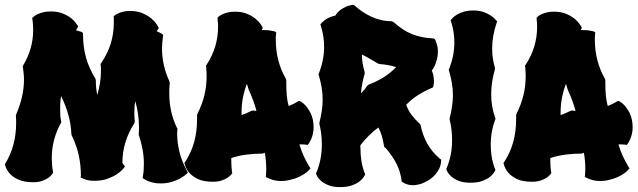

<svg xmlns="http://www.w3.org/2000/svg" viewBox="-25 -746 2610 786"><path d="M486.8 -64.9 481 -57.1Q481.4 -57.6 474.4 -49.8Q467.3 -42 452.4 -32.2Q437.5 -22.5 415 -14.2Q392.6 -5.9 362.8 -5.9Q340.3 -5.9 326.9 -10.5Q313.5 -15.1 312 -16.1L305.2 -19L306.2 -26.9Q306.2 -69.8 297.4 -110.4Q288.6 -150.9 268.1 -192.9L267.1 -198.2Q265.6 -236.3 255.1 -274.7Q244.6 -313 225.1 -353Q222.7 -339.4 221.9 -326.4Q221.2 -313.5 221.2 -299.8Q221.2 -287.1 221.9 -274.9Q222.7 -262.7 225.1 -250L226.1 -246.1L224.1 -242.2Q187 -174.3 187 -100.1Q187 -86.4 188 -72.3Q189 -58.1 191.9 -43.9L192.9 -39.1L189.9 -35.2Q189.5 -34.2 185.1 -28.8Q180.7 -23.4 171.1 -16.8Q161.6 -10.3 146.5 -5.1Q131.3 0 109.9 0Q91.3 0 76.7 -2.9Q62 -5.9 50.5 -10.7Q39.1 -15.6 30.5 -21.7Q22 -27.8 16.1 -34.2Q2 -49.3 -3.9 -68.8L-4.9 -73.2L-2.9 -77.1Q41 -149.4 41 -241.2Q41 -248.5 41 -256.1Q41 -263.7 40 -271L41 -276.9Q56.6 -313.5 64.9 -349.1Q73.2 -384.8 73.2 -420.9Q73.2 -433.1 71.8 -445.6Q70.3 -458 68.8 -470.2L67.9 -474.1L69.8 -478Q110.8 -546.9 110.8 -623Q110.8 -643.1 107.9 -666L106.9 -672.9L111.8 -676.8Q112.3 -677.2 116.9 -680.9Q121.6 -684.6 130.4 -688.5Q139.2 -692.4 152.1 -695.8Q165 -699.2 182.1 -699.2Q210.9 -699.2 231.4 -690.9Q252 -682.6 265.1 -672.4Q278.3 -662.1 284.4 -653.3Q290.5 -644.5 291 -644L294.9 -638.2L292 -631.8L286.1 -622.1Q295.9 -619.6 302 -617.4Q308.1 -615.2 309.1 -615.2L314.9 -610.8V-604Q314.9 -554.2 327.1 -510.3Q339.4 -466.3 365.2 -424.8L367.2 -418.9Q367.2 -386.7 373 -356.9Q380.4 -381.3 384.3 -405.8Q388.2 -430.2 388.2 -455.1Q388.2 -460.9 388.2 -467Q388.2 -473.1 387.2 -480L386.2 -483.9L389.2 -487.8Q415.5 -526.4 428.2 -567.1Q440.9 -607.9 440.9 -653.8V-672.9L439.9 -679.2L444.8 -683.1Q445.3 -683.6 449.5 -686.3Q453.6 -689 461.4 -692.4Q469.2 -695.8 480.5 -698.5Q491.7 -701.2 505.9 -701.2Q537.6 -701.2 559.6 -691.4Q581.5 -681.6 595.5 -669.7Q609.4 -657.7 615.5 -647.7Q621.6 -637.7 622.1 -637.2L625 -630.9L621.1 -625L616.2 -618.2Q626 -614.3 631.1 -611.1Q636.2 -607.9 637.2 -607.9L643.1 -603L642.1 -596.2Q640.6 -584 639.4 -572Q638.2 -560.1 638.2 -547.9Q638.2 -512.7 646 -478.5Q653.8 -444.3 668.9 -412.1L669.9 -404.8Q668.5 -394.5 668.2 -384Q668 -373.5 668 -362.8Q668 -287.1 699.2 -223.1L701.2 -221.2V-216.8Q701.2 -212.4 700.7 -208.5Q700.2 -204.6 700.2 -200.2Q700.2 -120.1 740.2 -46.9L744.1 -39.1L737.8 -33.2Q738.3 -33.7 731.2 -27.8Q724.1 -22 710.7 -14.6Q697.3 -7.3 677.2 -1.2Q657.2 4.9 631.8 4.9Q616.7 4.9 604.5 2.2Q592.3 -0.5 583.7 -3.7Q575.2 -6.8 570.3 -9.8Q565.4 -12.7 564.9 -13.2L559.1 -17.1L560.1 -24.9Q562.5 -37.6 563.2 -50.5Q564 -63.5 564 -76.2Q564 -132.8 543 -193.8V-199.2Q543.9 -206.1 543.9 -213.1Q543.9 -220.2 543.9 -227.1Q543.9 -278.8 528.8 -332Q526.4 -319.3 525.6 -306.4Q524.9 -293.5 524.9 -280.8Q524.9 -272.5 525.4 -264.9Q525.9 -257.3 526.9 -249L524.9 -241.2Q476.1 -166 476.1 -79.1Q477.1 -76.7 478.3 -75.2Q479.5 -73.7 481 -71.8Z M1255.9 -254.9Q1258.8 -238.8 1258.8 -225.1Q1258.8 -210 1255.9 -198Q1252.9 -186 1249.3 -177.5Q1245.6 -168.9 1242.4 -163.8Q1239.3 -158.7 1238.8 -158.2L1234.9 -152.8L1228 -153.8Q1221.2 -154.8 1214.4 -154.8Q1207.5 -154.8 1200.7 -154.8Q1207.5 -130.9 1217.8 -108.4Q1228 -85.9 1240.7 -64.9L1246.1 -57.1L1239.7 -49.8Q1239.3 -49.3 1234.6 -44.7Q1230 -40 1220.7 -33.9Q1211.4 -27.8 1197 -21Q1182.6 -14.2 1163.1 -9.8Q1153.8 -7.3 1144.8 -6.1Q1135.7 -4.9 1127 -4.9Q1114.3 -4.9 1103.8 -6.8Q1093.3 -8.8 1085.9 -11.5Q1078.6 -14.2 1074.5 -16.1Q1070.3 -18.1 1069.8 -18.1L1063 -22L1064 -29.8Q1064 -36.1 1064.5 -42Q1064.9 -47.9 1064.9 -54.2Q1064.9 -87.9 1059.1 -121.1Q1057.1 -119.1 1055.7 -119.1L1048.8 -117.2Q1018.1 -117.2 985.8 -113.3Q953.6 -109.4 921.9 -99.1V-84Q921.9 -63 924.8 -42L925.8 -37.1L922.9 -33.2Q922.4 -32.7 918 -27.8Q913.6 -22.9 904.3 -17.1Q895 -11.2 880.9 -6.6Q866.7 -2 846.7 -2Q807.6 -2 784.9 -13.2Q762.2 -24.4 750 -38.6Q735.8 -54.7 731 -75.2L730 -79.1L732.9 -83Q757.8 -121.1 769.8 -164.3Q781.7 -207.5 781.7 -257.8V-274.9L783.7 -280.8Q802.7 -318.8 811.8 -356.7Q820.8 -394.5 820.8 -433.1Q820.8 -442.9 820.3 -452.6Q819.8 -462.4 818.8 -472.2L817.9 -477.1L820.8 -481Q867.7 -552.7 867.7 -636.2Q867.7 -643.6 867.2 -651.6Q866.7 -659.7 865.7 -668V-673.8L870.1 -678.2Q870.6 -678.7 875.2 -681.9Q879.9 -685.1 888.2 -688.7Q896.5 -692.4 908.4 -695.3Q920.4 -698.2 936 -698.2Q966.3 -698.2 987.5 -689Q1008.8 -679.7 1022 -668.5Q1035.2 -657.2 1041.3 -647.9Q1047.4 -638.7 1047.9 -638.2L1050.8 -631.8L1047.9 -626Q1045.9 -624 1045.9 -623H1052.7Q1074.2 -623 1086.7 -620.1Q1099.1 -617.2 1100.1 -617.2L1106 -612.8L1105 -606Q1104 -600.1 1104 -594.5Q1104 -588.9 1104 -583Q1104 -496.1 1145 -423.8L1147 -418V-404.8Q1147 -379.4 1148.9 -356.2Q1150.9 -333 1156.7 -312Q1166.5 -315.9 1175.8 -320.3Q1185.1 -324.7 1193.8 -330.1L1198.7 -333L1205.1 -331.1Q1205.6 -330.6 1211.7 -326.7Q1217.8 -322.8 1225.8 -314Q1233.9 -305.2 1242.4 -290.8Q1251 -276.4 1255.9 -254.9ZM992.7 -379.9 985.8 -402.8Q974.6 -373.5 969.2 -344.7Q963.9 -315.9 963.9 -288.1V-274.9Q984.9 -282.2 1003.9 -292L1011.7 -293.9Q1015.1 -293 1018.6 -292.5Q1022 -292 1024.9 -292Q1019.5 -313 1011.5 -334.7Q1003.4 -356.4 992.7 -379.9Z M1749.5 -395 1748.5 -389.2 1742.7 -386.2Q1710.9 -372.6 1684.8 -355.7Q1658.7 -338.9 1637.7 -316.9Q1646 -294.4 1659.2 -276.6Q1672.4 -258.8 1693.8 -238.8L1696.8 -233.9Q1705.1 -191.9 1724.4 -157.7Q1743.7 -123.5 1776.9 -95.2L1780.8 -92.8V-87.9Q1780.8 -86.9 1780 -78.6Q1779.3 -70.3 1774.2 -58.1Q1769 -45.9 1757.3 -31.7Q1745.6 -17.6 1723.6 -4.9Q1706.5 4.9 1691.7 8.5Q1676.8 12.2 1665.5 12.2Q1655.3 12.2 1647.5 10.3Q1639.6 8.3 1634.3 5.9Q1628.9 3.4 1626 1.5Q1623 -0.5 1622.6 -1L1619.6 -2.9L1618.7 -7.8Q1616.2 -26.9 1611.1 -43.5Q1606 -60.1 1598.1 -75.7Q1590.3 -91.3 1579.8 -106.4Q1569.3 -121.6 1556.6 -137.2Q1551.8 -142.1 1549.8 -143.1L1546.9 -146V-149.9Q1543 -172.9 1537.8 -190.7Q1532.7 -208.5 1523.9 -224.1Q1503.4 -209 1484.6 -190.4Q1465.8 -171.9 1450.7 -151.9Q1449.7 -147.9 1450.2 -144.5Q1450.7 -141.1 1450.7 -137.2Q1450.7 -111.3 1454.6 -86.7Q1458.5 -62 1467.8 -37.1L1469.7 -33.2L1467.8 -27.8Q1467.3 -26.9 1462.4 -19.3Q1457.5 -11.7 1446.3 -2.9Q1435.1 5.9 1415.8 12.9Q1396.5 20 1367.7 20Q1338.9 20 1320.1 12.5Q1301.3 4.9 1290.3 -4.6Q1279.3 -14.2 1274.9 -22Q1270.5 -29.8 1270.5 -30.8L1268.6 -36.1L1270.5 -40Q1281.7 -67.4 1287.1 -95.5Q1292.5 -123.5 1292.5 -153.8Q1292.5 -174.3 1290.3 -195.1Q1288.1 -215.8 1282.7 -237.8V-244.1Q1288.6 -268.1 1292.2 -291.7Q1295.9 -315.4 1295.9 -337.9Q1295.9 -364.3 1291.5 -389.2Q1287.1 -414.1 1279.8 -439L1278.8 -442.9L1280.8 -446.8Q1301.8 -500.5 1301.8 -554.2Q1301.8 -576.2 1298.6 -597.2Q1295.4 -618.2 1288.6 -640.1L1286.6 -646L1290.5 -650.9Q1291 -651.4 1294.4 -655Q1297.9 -658.7 1304.7 -663.8Q1311.5 -668.9 1322.3 -674.1Q1333 -679.2 1347.7 -682.1Q1356.9 -696.8 1368.7 -705.3Q1380.4 -713.9 1390.9 -718.3Q1401.4 -722.7 1408.9 -724.1Q1416.5 -725.6 1417.5 -726.1H1422.9L1426.8 -723.1Q1440.9 -710.4 1458 -698.7Q1475.1 -687 1494.1 -678.2Q1513.2 -669.4 1534.2 -664.3Q1555.2 -659.2 1577.6 -659.2L1585.9 -655.8Q1605.5 -638.7 1623.3 -626.7Q1641.1 -614.7 1660.2 -606.9Q1679.2 -599.1 1700.2 -594.7Q1721.2 -590.3 1746.6 -588.9L1752.9 -587.9L1756.8 -583Q1756.8 -582 1758.5 -578.6Q1760.3 -575.2 1762.2 -569.1Q1764.2 -563 1765.9 -554.4Q1767.6 -545.9 1767.6 -535.2Q1767.6 -525.4 1765.9 -514.2Q1764.2 -502.9 1759.8 -490.2Q1752.9 -470.2 1742.7 -457Q1748 -444.3 1749.8 -433.3Q1751.5 -422.4 1751.5 -414.1Q1751.5 -405.8 1750.5 -400.9Q1749.5 -396 1749.5 -395ZM1528.8 -483.9 1522.5 -485.8Q1503.9 -496.6 1487.8 -506.1Q1471.7 -515.6 1456.5 -522.9Q1456.5 -504.9 1459.5 -487.1Q1462.4 -469.2 1467.8 -451.2V-443.8Q1455.6 -402.8 1452.6 -363.8Q1460.4 -371.6 1467 -379.4Q1473.6 -387.2 1477.5 -394L1484.9 -399.9Q1517.1 -412.1 1545.2 -429.4Q1573.2 -446.8 1596.7 -471.2Q1566.4 -481 1528.8 -483.9Z M2010.7 -658.2 2007.8 -651.9Q1999 -625 1994.4 -599.4Q1989.7 -573.7 1989.7 -547.9Q1989.7 -527.3 1992.4 -508.1Q1995.1 -488.8 2001 -469.2V-461.9Q1985.8 -408.7 1985.8 -359.9Q1985.8 -335 1989.7 -311.3Q1993.7 -287.6 2002 -264.2L2003.9 -259.8L2002 -255.9Q1992.7 -231 1988.3 -205.8Q1983.9 -180.7 1983.9 -154.8Q1983.9 -129.4 1987.8 -104.7Q1991.7 -80.1 2001 -55.2L2002.9 -49.8L2001 -45.9Q2000.5 -44.9 1995.6 -37.4Q1990.7 -29.8 1979.5 -21Q1968.3 -12.2 1949 -5.1Q1929.7 2 1900.9 2Q1872.1 2 1853.3 -5.6Q1834.5 -13.2 1823.5 -22.7Q1812.5 -32.2 1808.1 -40Q1803.7 -47.9 1803.7 -48.8L1801.8 -54.2L1803.7 -58.1Q1814.9 -85.4 1820.3 -113.5Q1825.7 -141.6 1825.7 -171.9Q1825.7 -192.4 1823.5 -213.1Q1821.3 -233.9 1815.9 -255.9V-262.2Q1821.8 -286.1 1825.4 -309.3Q1829.1 -332.5 1829.1 -356Q1829.1 -382.3 1824.7 -407.2Q1820.3 -432.1 1813 -457L1812 -460.9L1814 -464.8Q1835 -518.6 1835 -571.8Q1835 -593.3 1831.8 -614.3Q1828.6 -635.3 1821.8 -657.2L1819.8 -663.1L1823.7 -668Q1824.2 -668.5 1829.6 -674.1Q1835 -679.7 1845.9 -686.3Q1856.9 -692.9 1873.5 -698Q1890.1 -703.1 1913.1 -703.1Q1936.5 -703.1 1953.6 -697Q1970.7 -690.9 1982.2 -683.6Q1993.7 -676.3 1999.5 -669.9Q2005.4 -663.6 2005.9 -663.1Z M2562 -254.9Q2564.9 -238.8 2564.9 -225.1Q2564.9 -210 2562 -198Q2559.1 -186 2555.4 -177.5Q2551.8 -168.9 2548.6 -163.8Q2545.4 -158.7 2544.9 -158.2L2541 -152.8L2534.2 -153.8Q2527.3 -154.8 2520.5 -154.8Q2513.7 -154.8 2506.8 -154.8Q2513.7 -130.9 2523.9 -108.4Q2534.2 -85.9 2546.9 -64.9L2552.2 -57.1L2545.9 -49.8Q2545.4 -49.3 2540.8 -44.7Q2536.1 -40 2526.9 -33.9Q2517.6 -27.8 2503.2 -21Q2488.8 -14.2 2469.2 -9.8Q2460 -7.3 2450.9 -6.1Q2441.9 -4.9 2433.1 -4.9Q2420.4 -4.9 2409.9 -6.8Q2399.4 -8.8 2392.1 -11.5Q2384.8 -14.2 2380.6 -16.1Q2376.5 -18.1 2376 -18.1L2369.1 -22L2370.1 -29.8Q2370.1 -36.1 2370.6 -42Q2371.1 -47.9 2371.1 -54.2Q2371.1 -87.9 2365.2 -121.1Q2363.3 -119.1 2361.8 -119.1L2355 -117.2Q2324.2 -117.2 2292 -113.3Q2259.8 -109.4 2228 -99.1V-84Q2228 -63 2231 -42L2231.9 -37.1L2229 -33.2Q2228.5 -32.7 2224.1 -27.8Q2219.7 -22.9 2210.4 -17.1Q2201.2 -11.2 2187 -6.6Q2172.9 -2 2152.8 -2Q2113.8 -2 2091.1 -13.2Q2068.4 -24.4 2056.2 -38.6Q2042 -54.7 2037.1 -75.2L2036.1 -79.1L2039.1 -83Q2064 -121.1 2075.9 -164.3Q2087.9 -207.5 2087.9 -257.8V-274.9L2089.8 -280.8Q2108.9 -318.8 2117.9 -356.7Q2127 -394.5 2127 -433.1Q2127 -442.9 2126.5 -452.6Q2126 -462.4 2125 -472.2L2124 -477.1L2127 -481Q2173.8 -552.7 2173.8 -636.2Q2173.8 -643.6 2173.3 -651.6Q2172.9 -659.7 2171.9 -668V-673.8L2176.3 -678.2Q2176.8 -678.7 2181.4 -681.9Q2186 -685.1 2194.3 -688.7Q2202.6 -692.4 2214.6 -695.3Q2226.6 -698.2 2242.2 -698.2Q2272.5 -698.2 2293.7 -689Q2314.9 -679.7 2328.1 -668.5Q2341.3 -657.2 2347.4 -647.9Q2353.5 -638.7 2354 -638.2L2356.9 -631.8L2354 -626Q2352.1 -624 2352.1 -623H2358.9Q2380.4 -623 2392.8 -620.1Q2405.3 -617.2 2406.2 -617.2L2412.1 -612.8L2411.1 -606Q2410.2 -600.1 2410.2 -594.5Q2410.2 -588.9 2410.2 -583Q2410.2 -496.1 2451.2 -423.8L2453.1 -418V-404.8Q2453.1 -379.4 2455.1 -356.2Q2457 -333 2462.9 -312Q2472.7 -315.9 2481.9 -320.3Q2491.2 -324.7 2500 -330.1L2504.9 -333L2511.2 -331.1Q2511.7 -330.6 2517.8 -326.7Q2523.9 -322.8 2532 -314Q2540 -305.2 2548.6 -290.8Q2557.1 -276.4 2562 -254.9ZM2298.8 -379.9 2292 -402.8Q2280.8 -373.5 2275.4 -344.7Q2270 -315.9 2270 -288.1V-274.9Q2291 -282.2 2310.1 -292L2317.9 -293.9Q2321.3 -293 2324.7 -292.5Q2328.1 -292 2331.1 -292Q2325.7 -313 2317.6 -334.7Q2309.6 -356.4 2298.8 -379.9Z"/></svg>

Font: Hanalei Fill
Style: Regular
Weight: 400
Version: Version 1.000